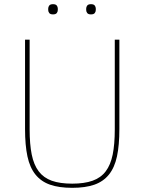

<svg xmlns="http://www.w3.org/2000/svg" viewBox="-20 -888 692 920"><path d="M122 -698V-268Q122 -197 132 -147.5Q142 -98 165.5 -67Q189 -36 228 -22Q267 -8 326 -8Q384 -8 423.5 -22Q463 -36 486.5 -67Q510 -98 520 -147.5Q530 -197 530 -268V-698H552V-270Q552 -192 540.5 -138.5Q529 -85 502 -51.5Q475 -18 432 -3Q389 12 326 12Q263 12 220 -3Q177 -18 150 -51.5Q123 -85 111.5 -138.5Q100 -192 100 -270V-698ZM234 -819Q221 -819 216 -825.5Q211 -832 211 -840V-847Q211 -855 216 -861.5Q221 -868 234 -868Q247 -868 252 -861.5Q257 -855 257 -847V-840Q257 -832 252 -825.5Q247 -819 234 -819ZM416 -819Q403 -819 398 -825.5Q393 -832 393 -840V-847Q393 -855 398 -861.5Q403 -868 416 -868Q429 -868 434 -861.5Q439 -855 439 -847V-840Q439 -832 434 -825.5Q429 -819 416 -819Z"/></svg>

Font: IBM Plex Sans Thai Thin
Style: Regular
Weight: 100
Designer: Mike Abbink, Paul van der Laan, Pieter van Rosmalen, Ben Mitchell, Mark Frömberg
Foundry: Bold Monday
Version: Version 1.1